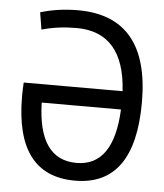

<svg xmlns="http://www.w3.org/2000/svg" viewBox="-52 -749 689 805"><g transform="rotate(5 293.0 -346.5)"><path d="M293 9.8Q41.5 9.8 41.5 -323.7Q41.5 -338.9 42 -353.3Q42.5 -367.7 43.5 -381.3H459.5Q444.8 -628.4 244.1 -628.4Q165.5 -628.4 98.1 -608.9L86.4 -680.7Q160.2 -703.1 244.1 -703.1Q544.4 -703.1 544.4 -341.8Q544.4 9.8 293 9.8ZM459.5 -304.2H126Q131.8 -64.9 293 -64.9Q448.7 -64.9 459.5 -304.2Z"/></g></svg>

Font: Cascadia Mono SemiLight
Style: Regular
Weight: 350
Monospace: yes
Designer: Aaron Bell
Foundry: Saja Typeworks
Version: Version 2404.023; ttfautohint (v1.8.4)